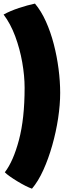

<svg xmlns="http://www.w3.org/2000/svg" viewBox="-20 -818 366 1096"><path d="M120.5 -317Q120.5 -384.5 107 -461.8Q93.5 -539 66.8 -611Q40 -683 0.5 -735Q38.5 -756 87.8 -772.2Q137 -788.5 179.5 -797.5Q215 -755.5 242 -695.5Q269 -635.5 287 -566Q305 -496.5 314.2 -425Q323.5 -353.5 323.5 -288Q323.5 -220.5 311.8 -142.8Q300 -65 278.2 11.8Q256.5 88.5 227.2 153Q198 217.5 162.5 259Q147.5 254 125.2 242.8Q103 231.5 79.5 217.2Q56 203 36.5 189.2Q17 175.5 7.5 165.5Q56 102.5 88.2 -19Q120.5 -140.5 120.5 -317Z"/></svg>

Font: Grandstander Thin Black
Style: Regular
Weight: 900
Version: Version 1.200